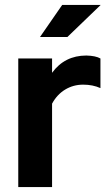

<svg xmlns="http://www.w3.org/2000/svg" viewBox="-20 -758 448 778"><path d="M54 0V-521H191V-463Q242 -533 330 -533Q368 -532 387 -521V-401Q356 -415 317 -415Q277 -415 244 -395Q211 -375 191 -338V0ZM142 -608 232 -738H388L253 -608Z"/></svg>

Font: Red Hat Display
Style: Bold
Weight: 700
Designer: Pentagram, MCKL
Foundry: Pentagram, MCKL
Version: Version 1.023; ttfautohint (v1.8.3)